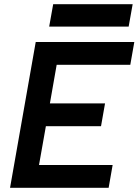

<svg xmlns="http://www.w3.org/2000/svg" viewBox="-20 -893 659 913"><path d="M27.8 0 149.9 -693.4H618.7L599.6 -585H249.5L217.3 -401.4H479.5L460.4 -293H198.2L165.5 -108.4H515.6L496.6 0ZM213.9 -766.6 232.9 -873H610.8L591.8 -766.6Z"/></svg>

Font: Cascadia Code NF SemiBold
Style: Italic
Weight: 600
Italic angle: -10°
Monospace: yes
Designer: Aaron Bell
Foundry: Saja Typeworks
Version: Version 2404.023; ttfautohint (v1.8.4)